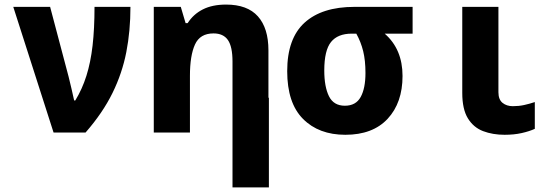

<svg xmlns="http://www.w3.org/2000/svg" viewBox="-20 -579 2440 839"><path d="M214 0 38 -549H199L280 -243Q285 -222 292.5 -191Q300 -160 304 -140H309Q339 -189 357.5 -247.5Q376 -306 384.5 -379.5Q393 -453 393 -549H550Q550 -444 532 -351.5Q514 -259 471.5 -172.5Q429 -86 354 0Z M652 0V-549H770L791 -478H800Q825 -517 866.5 -538Q908 -559 968 -559Q1061 -559 1107 -507.5Q1153 -456 1153 -359V-152H1155V240H996V0V-310Q996 -375 976 -404Q956 -433 913 -433Q854 -433 832 -384.5Q810 -336 810 -248V0Z M1489 10Q1373 10 1304 -59.5Q1235 -129 1235 -268Q1235 -411 1311 -480Q1387 -549 1529 -549H1783V-432H1661Q1739 -364 1739 -247Q1739 -130 1674 -60Q1609 10 1489 10ZM1487 -117Q1535 -117 1556 -155Q1577 -193 1577 -260Q1577 -315 1567 -355.5Q1557 -396 1537 -432H1517Q1456 -432 1426.5 -395.5Q1397 -359 1397 -271Q1397 -200 1417.5 -158.5Q1438 -117 1487 -117Z M2185 10Q2133 10 2091 -6Q2049 -22 2024.5 -62Q2000 -102 2000 -173V-549H2158V-176Q2158 -144 2176 -129.5Q2194 -115 2221 -115Q2247 -115 2270 -120Q2293 -125 2317 -133V-16Q2293 -5 2259.5 2.5Q2226 10 2185 10Z"/></svg>

Font: Noto Sans Mono ExtraBold
Style: Regular
Weight: 800
Designer: Monotype Design Team
Foundry: Monotype Imaging Inc.
Version: Version 2.014